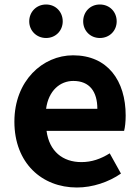

<svg xmlns="http://www.w3.org/2000/svg" viewBox="-20 -820 621 854"><path d="M322 14C392 14 463 -10 518 -48L468 -138C428 -113 388 -99 342 -99C259 -99 199 -147 187 -238H532C536 -252 539 -279 539 -306C539 -461 459 -574 305 -574C170 -574 44 -461 44 -279C44 -95 166 14 322 14ZM185 -336C196 -418 248 -460 306 -460C379 -460 413 -412 413 -336ZM185 -651C228 -651 259 -684 259 -725C259 -767 228 -800 185 -800C142 -800 110 -767 110 -725C110 -684 142 -651 185 -651ZM424 -651C468 -651 499 -684 499 -725C499 -767 468 -800 424 -800C381 -800 350 -767 350 -725C350 -684 381 -651 424 -651Z"/></svg>

Font: Kinto Sans
Style: Bold
Weight: 700
Designer: Authors: Ryoko NISHIZUKA  (kana & ideographs); Paul D. Hunt (Latin, Greek & Cyrillic); Wenlong ZHANG  (bopomofo); Sandol
Foundry: Adobe Systems Incorporated, ookami Inc.
Version: Version 0.001